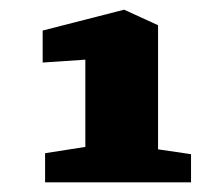

<svg xmlns="http://www.w3.org/2000/svg" viewBox="-20 -739 461 396"><path d="M73 -423 156 -436V-616L68 -610V-676L236 -719L306 -687V-431L374 -421V-363H73Z"/></svg>

Font: Grenze Gotisch Black
Style: Regular
Weight: 900
Designer: Renata Polastri
Foundry: Omnibus-Type
Version: Version 1.001